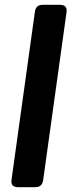

<svg xmlns="http://www.w3.org/2000/svg" viewBox="-20 -777 297 797"><path d="M55 0Q23 0 28 -32L125 -729Q129 -757 157 -757H229Q261 -757 256 -725L159 -28Q154 0 127 0Z"/></svg>

Font: Pitagon Sans Text Bold
Style: Italic
Weight: 700
Italic angle: -8°
Designer: Travis Tran
Foundry: Pitagon
Version: Version 1.001; ttfautohint (v1.8.4.7-5d5b);gftools[0.9.26]